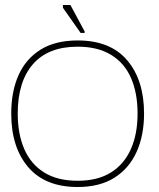

<svg xmlns="http://www.w3.org/2000/svg" viewBox="-20 -735 637 769"><path d="M291 14Q161 14 93 -65.5Q25 -145 25 -280Q25 -369 54.5 -434.5Q84 -500 143 -536.5Q202 -573 291 -573Q422 -573 489.5 -493.5Q557 -414 557 -280Q557 -193 527 -126.5Q497 -60 438 -23Q379 14 291 14ZM291 -11Q371 -11 424 -44Q477 -77 504 -137.5Q531 -198 531 -280Q531 -362 505 -422Q479 -482 425.5 -515Q372 -548 291 -548Q173 -548 112 -478Q51 -408 51 -280Q51 -199 77 -138.5Q103 -78 156.5 -44.5Q210 -11 291 -11ZM303 -603 232 -704V-715H262L319 -609V-603Z"/></svg>

Font: Darker Grotesque Light
Style: Regular
Weight: 300
Designer: Gabriel Lam
Foundry: TypeRant
Version: Version 1.000;gftools[0.9.28]